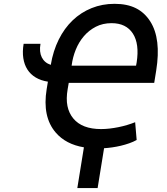

<svg xmlns="http://www.w3.org/2000/svg" viewBox="-20 -757 867 994"><path d="M102.3 -530.2H189.6Q182.2 -488.3 196.4 -460Q210.6 -431.8 242.9 -421.2Q255 -493.6 284.1 -552.2Q313.2 -610.8 356.2 -651.8Q399.1 -692.8 454.2 -715Q509.2 -737.2 573.2 -737.2Q638.1 -737.2 683.6 -714.5Q729 -691.8 758.2 -645.6Q815 -556.1 788.7 -392L778.4 -328.1H335.9L330.3 -295.5Q321.7 -245.7 329.2 -208.6Q336.6 -171.5 359.4 -143.8Q404.8 -88.8 503.2 -88.8Q524.5 -88.8 547.4 -91.4Q570.3 -94.1 593.2 -98.7Q616.1 -103.3 638.1 -109.9Q660.2 -116.5 679.7 -124.3L687.5 -32.3Q670.5 -22.7 649.3 -15.3Q628.2 -7.8 605.6 -2.5Q583.1 2.8 560.7 6Q538.4 9.2 518.8 10.3L485.4 216.6H380.3L414.4 5.7Q320.7 -9.9 268.5 -70.7Q198.2 -152.3 221.6 -295.5L228 -334.2Q191.8 -339.8 165 -355.8Q138.1 -371.8 122 -397Q105.8 -422.2 100.7 -455.8Q95.5 -489.3 102.3 -530.2ZM684.3 -416.9 687.5 -433.9Q702.4 -529.5 668 -583.1Q633.2 -637.1 557.5 -637.1Q512.1 -637.1 476.2 -618.6Q440.3 -600.1 414.2 -569.6Q388.1 -539.1 372.3 -500Q356.5 -460.9 351.2 -419.7L350.9 -416.9Z"/></svg>

Font: Inter P Medium
Style: Italic
Weight: 500
Italic angle: 9.39999°
Designer: Rasmus Andersson
Foundry: rsms
Version: Version 3.018;git-588b23468